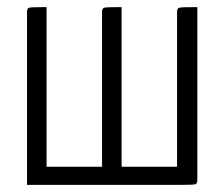

<svg xmlns="http://www.w3.org/2000/svg" viewBox="-20 -520 631 540"><path d="M535 -14Q535 -3 528.5 -1.5Q522 0 479 0H56V-487Q56 -497 62.5 -498.5Q69 -500 111 -500V-51H267V-487Q267 -497 274 -498.5Q281 -500 322 -500V-51H478V-487Q478 -497 485 -498.5Q492 -500 535 -500Z"/></svg>

Font: Yanone Kaffeesatz Light
Style: Regular
Weight: 300
Designer: Yanone (Cyrillic: Daniel Pouzeot)
Foundry: Yanone
Version: Version 1.003;PS 001.003;hotconv 1.0.88;makeotf.lib2.5.64775